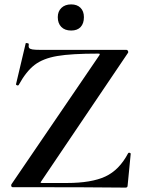

<svg xmlns="http://www.w3.org/2000/svg" viewBox="-20 -852 641 874"><path d="M37 0Q33 0 31.5 -4.5Q30 -9 32 -13L432 -600Q435 -605 434 -606.5Q433 -608 427 -608Q305 -608 240.5 -597Q176 -586 137.5 -556.5Q99 -527 65 -465Q63 -463 61 -463Q58 -463 55 -465Q52 -467 53 -469L97 -655Q97 -656 100 -656Q104 -656 108 -654.5Q112 -653 111 -651Q109 -639 112.5 -634Q116 -629 127.5 -627Q139 -625 165 -625H556Q560 -625 562.5 -620Q565 -615 563 -612L168 -27Q164 -22 165 -20.5Q166 -19 172 -19H284Q396 -19 459.5 -48.5Q523 -78 563 -154Q565 -157 568 -157Q570 -157 572.5 -155.5Q575 -154 575 -152L561 -8Q561 2 552 2Q396 0 37 0ZM243 -774Q243 -800 259.5 -816Q276 -832 304 -832Q331 -832 346.5 -816.5Q362 -801 362 -774Q362 -745 347 -729Q332 -713 304 -713Q275 -713 259 -729.5Q243 -746 243 -774Z"/></svg>

Font: Cormorant Upright
Style: Bold
Weight: 700
Designer: Christian Thalmann (Catharsis Fonts)
Foundry: Catharsis Fonts
Version: Version 3.302